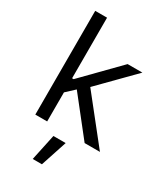

<svg xmlns="http://www.w3.org/2000/svg" viewBox="-233 -826 1010 1166"><g transform="rotate(30 272.0 -243.5)"><path d="M155.3 -199.2V-302.7H170.9L409.2 -545.9H512.7L258.8 -288.1H251ZM77.1 0V-727.5H160.2V0ZM422.9 0 210 -269.5 269.5 -328.1 530.3 0ZM198.2 241.2 237.3 57.6H323.2L262.7 241.2Z"/></g></svg>

Font: GitLab Sans
Style: Regular
Weight: 400
Designer: Rasmus Andersson
Foundry: Modifications by GitLab B.V., manufactured by rsms
Version: Version 4.000;git-c8fb6b7